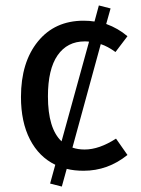

<svg xmlns="http://www.w3.org/2000/svg" viewBox="-20 -615 518 705"><path d="M291 -66Q344 -66 406 -106L448 -46Q376 12 287 12Q252 12 225 5L207 70L164 59L183 -10Q123 -39 90 -103Q57 -167 57 -259Q57 -386 119 -462.5Q181 -539 287 -539Q308 -539 327 -536L343 -595L386 -584L370 -527Q414 -511 448 -482L404 -424Q375 -445 350 -453L246 -73Q266 -66 291 -66ZM156 -261Q156 -143 206 -96L307 -462Q302 -463 291 -463Q227 -463 191.5 -412Q156 -361 156 -261Z"/></svg>

Font: Fira Sans
Style: Regular
Weight: 400
Designer: Carrois Corporate & Edenspiekermann AG
Foundry: Carrois Corporate GbR & Edenspiekermann AG
Version: Version 4.106;PS 004.106;hotconv 1.0.70;makeotf.lib2.5.58329